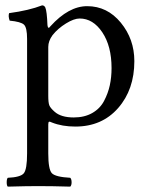

<svg xmlns="http://www.w3.org/2000/svg" viewBox="-20 -472 534 716"><path d="M176 -341Q160 -319 160 -297V-115Q160 -89 164 -79Q168 -69 184 -55Q208 -34 255 -34Q295 -34 324 -50.5Q353 -67 368 -95.5Q383 -124 389.5 -154Q396 -184 396 -218Q396 -300 361.5 -351.5Q327 -403 277 -403Q256 -403 226 -384.5Q196 -366 176 -341ZM481 -244Q481 -138 420.5 -69Q360 0 261 0Q212 0 174 -15Q166 -19 163 -18Q160 -17 160 -8V100Q160 160 173.5 174Q187 188 242 191Q247 196 247 208Q247 219 242 224Q176 222 121 222Q79 222 9 224Q5 220 5 208Q5 195 9 191Q56 189 68.5 174.5Q81 160 81 100V-327Q81 -369 69.5 -380Q58 -391 16 -395Q10 -412 14 -423Q88 -433 137 -452Q145 -452 149 -444Q155 -430 157 -378Q159 -361 168 -374Q236 -449 305 -449Q380 -449 430.5 -387.5Q481 -326 481 -244Z"/></svg>

Font: Fedorovsk Unicode
Style: Medium
Weight: 500
Designer: Aleksandr Andreev and Nikita Simmons
Version: Version 3.2